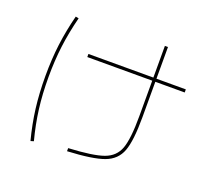

<svg xmlns="http://www.w3.org/2000/svg" viewBox="-136 -952 1272 1167"><g transform="rotate(20 500.0 -368.5)"><path d="M740 -325V-555H320V-575H740V-780H760V-575H950V-555H760V-325Q760 -174 734.5 -105.5Q709 -37 636 -10Q563 17 400 25V5Q558 -3 626 -27.5Q694 -52 717 -116Q740 -180 740 -325ZM170 -762 190 -758Q164 -656 152 -561.5Q140 -467 140 -360Q140 -251 152 -156.5Q164 -62 190 37L170 43Q144 -57 132 -153Q120 -249 120 -360Q120 -469 132 -564.5Q144 -660 170 -762Z"/></g></svg>

Font: Enso Thin
Style: Regular
Weight: 100
Designer: Coji Morishita
Foundry: UNDERFOREST DESIGN
Version: Version 1.000